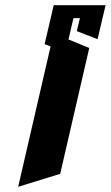

<svg xmlns="http://www.w3.org/2000/svg" viewBox="-20 -720 427 740"><path d="M187 -700H387L356 -569L276 -600L288 -650H263L244 -568L324 -535L212 -50L50 0L175 -541L152 -550Z"/></svg>

Font: SOV_Meka
Style: Italic
Weight: 400
Italic angle: -13°
Version: Version 1.00